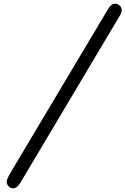

<svg xmlns="http://www.w3.org/2000/svg" viewBox="-20 -770 679 1040"><path d="M16.1 213.9Q16.1 204.1 30.8 175.8L564.9 -720.2Q582 -750 603 -750Q617.2 -750 628.2 -740Q639.2 -730 639.2 -713.9Q639.2 -699.7 626 -680.2L90.8 219.2Q71.8 250 50.8 250Q36.6 250 26.4 239Q16.1 228 16.1 213.9Z"/></svg>

Font: CMU Sans Serif
Style: BoldOblique
Weight: 700
Italic angle: -12°
Version: Version 0.7.0